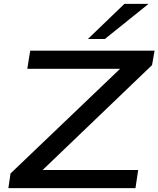

<svg xmlns="http://www.w3.org/2000/svg" viewBox="-20 -965 813 985"><path d="M23 0 34 -75 641 -655 642 -612H120L135 -705H773L760 -631L154 -50L153 -93H689L675 0ZM431 -765 618 -945H742L518 -765Z"/></svg>

Font: Nunito Sans 7pt Expanded Medium
Style: Italic
Weight: 500
Width: 7
Italic angle: -9°
Designer: Vernon Adams
Foundry: Vernon Adams
Version: Version 3.101;gftools[0.9.27]